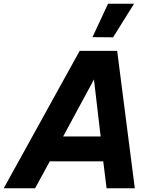

<svg xmlns="http://www.w3.org/2000/svg" viewBox="-56 -1014 820 1034"><path d="M553 -813 442 -814 526 -994H666ZM-36 0 373 -740H575L670 0H518L500 -145H212L133 0ZM284 -279H486L450 -586Z"/></svg>

Font: Be Vietnam Pro
Style: Bold Italic
Weight: 700
Italic angle: -12°
Designer: Lam Bao, Tony Le, Vietanh Nguyen
Foundry: Yellow Type Foundry
Version: Version 1.002; ttfautohint (v1.8.3)